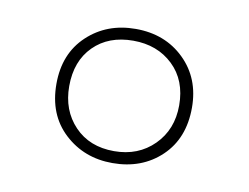

<svg xmlns="http://www.w3.org/2000/svg" viewBox="-44 -782 517 399"><g transform="rotate(10 214.0 -582.5)"><path d="M214 -441Q154 -441 112.5 -479.5Q71 -518 71 -583Q71 -647 112 -685.5Q153 -724 214 -724Q276 -724 316.5 -684.5Q357 -645 357 -583Q357 -518 316.5 -479.5Q276 -441 214 -441ZM213 -466Q264 -466 297 -499Q330 -532 330 -583Q330 -636 297 -667.5Q264 -699 213 -699Q161 -699 129.5 -667.5Q98 -636 98 -583Q98 -532 129.5 -499Q161 -466 213 -466Z"/></g></svg>

Font: Noto Sans Oriya Thin
Style: Regular
Weight: 100
Designer: Amélie Bonet and Sol Matas
Foundry: Google LLC
Version: Version 2.006; ttfautohint (v1.8.4.7-5d5b)